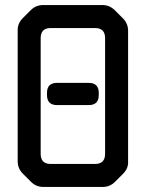

<svg xmlns="http://www.w3.org/2000/svg" viewBox="-20 -731 577 760"><path d="M70 -44 103 -11Q123 9 152 9H386Q415 9 435 -11L467 -43Q489 -65 487 -93V-609Q487 -638 467 -658L435 -690Q414 -711 386 -711H151Q122 -711 102 -691L70 -659Q49 -638 50 -609V-93Q50 -64 70 -44ZM141 -122V-580Q141 -620 181 -620H356Q396 -620 396 -580V-122Q396 -82 356 -82H181Q141 -82 141 -122ZM206 -315H331Q371 -315 371 -355V-363Q371 -403 331 -403H206Q166 -403 166 -363V-355Q166 -315 206 -315Z"/></svg>

Font: WDXL Lubrifont TC
Style: Regular
Weight: 400
Designer: [WDXL Lubrifont] Copyright 2020-2022 (c) NightFurySL2001, Skr-ZERO; [ZCOOL QingKe HuangYou] Copyright 2018-2022 (c) The 
Version: Version 2.001;hotconv 1.1.1;makeotfexe 2.6.0